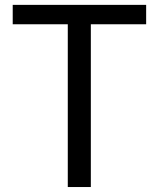

<svg xmlns="http://www.w3.org/2000/svg" viewBox="-20 -753 639 773"><path d="M252.9 0V-655.3H31.2V-733.4H568.4V-655.3H345.7V0Z"/></svg>

Font: Taipei Sans TC Beta
Style: Regular
Weight: 400
Designer: JT Foundry
Foundry: JT Foundry
Version: Version 1.000